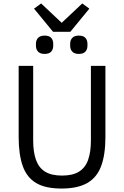

<svg xmlns="http://www.w3.org/2000/svg" viewBox="-20 -1079 718 1111"><path d="M88 -698H172V-266Q172 -200 188 -154.5Q204 -109 240.5 -86Q277 -63 339 -63Q401 -63 437.5 -86Q474 -109 490 -154.5Q506 -200 506 -266V-698H590V-286Q590 -185 565.5 -118.5Q541 -52 485 -20Q429 12 336 12Q243 12 189 -20Q135 -52 111.5 -118.5Q88 -185 88 -286ZM387 -895H287L177 -1029L218 -1059L337 -947L456 -1059L497 -1029ZM238 -767Q213 -767 200.5 -780Q188 -793 188 -814V-826Q188 -847 200.5 -860Q213 -873 238 -873Q264 -873 276 -860Q288 -847 288 -826V-814Q288 -793 276 -780Q264 -767 238 -767ZM436 -767Q411 -767 398.5 -780Q386 -793 386 -814V-826Q386 -847 398.5 -860Q411 -873 436 -873Q462 -873 474 -860Q486 -847 486 -826V-814Q486 -793 474 -780Q462 -767 436 -767Z"/></svg>

Font: IBM Plex Sans
Style: Regular
Weight: 400
Designer: Mike Abbink, Paul van der Laan, Pieter van Rosmalen
Foundry: Bold Monday
Version: Version 3.201